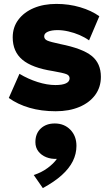

<svg xmlns="http://www.w3.org/2000/svg" viewBox="-20 -555 572 982"><path d="M265 14Q191 14 130.5 -3.8Q70 -21.5 25 -54L79.5 -177.5Q123.5 -151 172.2 -135.5Q221 -120 263.5 -120Q299 -120 317.5 -128.8Q336 -137.5 336 -154.5Q336 -169.5 319 -176Q302 -182.5 250.5 -191.5Q144 -208 94.5 -249.5Q45 -291 45 -364Q45 -415.5 73.8 -454Q102.5 -492.5 152.8 -513.8Q203 -535 268.5 -535Q332.5 -535 390 -518Q447.5 -501 488 -472L435.5 -348.5Q414 -364 386.8 -375.8Q359.5 -387.5 330.2 -394.2Q301 -401 274.5 -401Q243.5 -401 224.8 -392.8Q206 -384.5 206 -369.5Q206 -354.5 221.8 -347.5Q237.5 -340.5 289 -329.5Q402 -307 449 -269Q496 -231 496 -162Q496 -109 466.8 -69.2Q437.5 -29.5 385.5 -7.8Q333.5 14 265 14ZM199 407 152.5 340Q191 328 222.2 305.2Q253.5 282.5 271 257.5Q241.5 259 216.5 249Q191.5 239 176.2 219.2Q161 199.5 161 172Q161 128 188.5 102.2Q216 76.5 260 76.5Q308.5 76.5 339.8 108.5Q371 140.5 371 191Q371 232 352.5 269.2Q334 306.5 296 340.8Q258 375 199 407Z"/></svg>

Font: Geologica ExtraBold
Style: Regular
Weight: 800
Designer: Sindre Bremnes, Frode Helland
Foundry: Monokrom Skriftforlag AS
Version: Version 1.010;gftools[0.9.28]